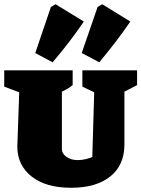

<svg xmlns="http://www.w3.org/2000/svg" viewBox="-22 -877 669 909"><path d="M315 12Q195 12 127.5 -41.5Q60 -95 60 -183L69 -440L-2 -467V-544H322V-474Q309 -464 298.5 -457.5Q288 -451 271 -443V-171Q271 -150 292.5 -134.5Q314 -119 347 -119Q364 -119 383.5 -123.5Q403 -128 415 -134L424 -440L368 -467V-544H627V-474Q608 -464 588.5 -454Q569 -444 567 -443V-193Q567 -95 500 -41.5Q433 12 315 12ZM145 -626 219 -844 241 -857 375 -775Q306 -674 227 -582ZM365 -626 440 -844 462 -857 595 -775Q561 -725 524 -677Q487 -629 448 -582Z"/></svg>

Font: Piazzolla SC Black
Style: Regular
Weight: 900
Designer: Juan Pablo del Peral
Foundry: Huerta Tipografica
Version: Version 1.330